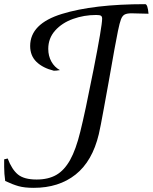

<svg xmlns="http://www.w3.org/2000/svg" viewBox="-124 -735 734 923"><path d="M-99 135Q-104 100 -104 67.5Q-104 35 -104 31L-87 27Q-67 80 -37.5 104Q-8 128 52 128Q108 128 146.5 106Q185 84 213 34Q241 -16 262 -102Q284 -189 325.5 -399.5Q367 -610 367 -645Q367 -656 361 -659.5Q355 -663 338 -663Q280 -663 227 -644Q174 -625 141 -588Q108 -551 108 -500Q108 -466 123 -439Q138 -412 164 -398Q147 -395 135 -395Q82 -408 51.5 -437.5Q21 -467 21 -514Q21 -621 173.5 -668Q326 -715 574 -715Q586 -715 590 -669L508 -671Q486 -671 475 -665Q464 -659 457.5 -642Q451 -625 443 -586Q432 -534 398 -339Q391 -301 375 -212.5Q359 -124 351 -90Q320 40 239.5 104Q159 168 38 168Q-6 168 -34.5 160Q-63 152 -99 135Z"/></svg>

Font: Charmonman
Style: Bold
Weight: 700
Designer: Ekaluck Peanpanawate
Foundry: Cadson Demak Co.,Ltd.
Version: Version 1.000; ttfautohint (v1.6)